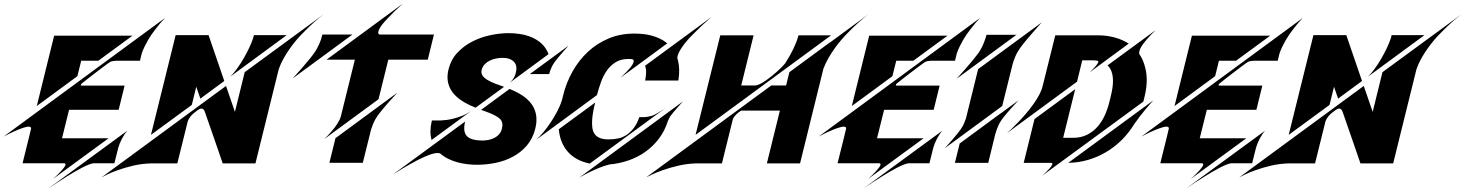

<svg xmlns="http://www.w3.org/2000/svg" viewBox="-91 -911 8195 1074"><path d="M341.8 -484.9 114.7 -317.9 211.9 -711.4H649.9L459 -571.3H363.3ZM180.2 143.1 621.6 -180.2Q613.8 -171.9 606 -160.2Q598.1 -148.4 591.3 -135.5Q584.5 -122.6 579.1 -109.4Q573.7 -96.2 570.8 -85.4L548.8 2.4H431.2Q421.4 3.4 405.3 9.8Q389.2 16.1 369.6 26.1Q350.1 36.1 328.6 48.6Q307.1 61 286.1 74.2Q236.3 105 180.2 143.1ZM-70.8 -147 832 -810.5Q805.2 -782.7 780.8 -750.5Q766.1 -731.9 756.3 -717.5Q746.6 -703.1 736.8 -686.3Q727.1 -669.4 718 -650.9Q709 -632.3 702.1 -612.8L691.9 -571.3H557.6Q555.7 -570.8 554.7 -570.8H554.2Q547.4 -570.8 536.4 -568.6Q525.4 -566.4 510.7 -554.7Q500 -546.9 479.7 -531.7Q459.5 -516.6 438.2 -500.2Q417 -483.9 399.2 -470Q381.3 -456.1 375 -450.7Q372.1 -448.7 368.9 -446Q365.7 -443.4 363.5 -440.7Q361.3 -438 361.1 -435.5Q360.8 -433.1 364.3 -432.1H606L572.8 -296.9H295.4L255.9 -137.7H516.6L204.6 90.8Q208.5 87.4 217 79.6Q225.6 71.8 235.1 62.3Q244.6 52.7 253.9 42.5Q263.2 32.2 269 23.7Q274.9 15.1 275.4 9.3Q275.9 3.4 268.6 2.4H35.2Q48.3 -50.8 58.6 -92.3Q64.9 -117.7 68.6 -132.6Q72.3 -147.5 75.2 -159.7Q78.1 -171.9 80.1 -180.2Q82 -188.5 82.5 -189Q84 -196.3 80.6 -199.5Q77.1 -202.6 69.8 -202.6Q62.5 -202.6 53 -200.2Q43.5 -197.8 32.2 -193.8Q21 -189.9 9 -185.1Q-2.9 -180.2 -14.6 -174.8Q-41.5 -162.6 -70.8 -147Z M1277.8 -507.3 1719.7 -831.1Q1664.6 -788.6 1615.7 -738.8Q1586.9 -710.4 1567.9 -688Q1548.8 -665.5 1530.3 -639.4Q1511.7 -613.3 1495.4 -584.2Q1479 -555.2 1468.3 -524.4L1337.9 2.9H1154.8Q1127 -77.1 1105.5 -140.1Q1092.3 -178.2 1084.5 -200.4Q1076.7 -222.7 1070.3 -241.2Q1064 -259.8 1059.6 -272Q1055.2 -284.2 1055.2 -284.7Q1048.8 -303.7 1035.6 -303.7Q1026.4 -303.7 1014.2 -294.4Q988.3 -275.9 976.3 -261.5Q964.4 -247.1 959.5 -233.4L900.9 2.9H754.4Q702.1 4.4 654.5 15.6Q606.9 26.9 569.3 40.3Q531.7 53.7 507.1 65.9Q482.4 78.1 476.6 81.5L1173.3 -430.2L1223.1 -285.2ZM1512.7 -714.4 1197.8 -482.9Q1215.3 -500 1234.6 -526.6Q1253.9 -553.2 1271.5 -583.5Q1289.1 -613.8 1303.2 -644Q1317.4 -674.3 1325.2 -698.2L1329.1 -714.4ZM981.9 -324.2 753.4 -156.7 891.6 -714.4H1075.7L1163.6 -458L1029.8 -359.4L1006.8 -425.8Z M1785.6 -138.2 2130.9 -392.1Q2107.9 -366.7 2086.4 -342.8Q2074.2 -328.6 2065.9 -319.1Q2057.6 -309.6 2049.3 -299.6Q2041 -289.6 2033.4 -280Q2025.9 -270.5 2020.5 -262.7Q2005.9 -241.7 1997.3 -220.9Q1988.8 -200.2 1984.9 -187.5L1938.5 -0.5H1751.5ZM1880.4 -717.8 1545.4 -471.7Q1549.8 -476.1 1565.2 -493.2Q1580.6 -510.3 1599.6 -532.2Q1618.7 -554.2 1637.7 -577.1Q1656.7 -600.1 1668 -616.7Q1676.8 -629.4 1683.6 -642.3Q1690.4 -655.3 1695.6 -667Q1700.7 -678.7 1704.1 -688.7Q1707.5 -698.7 1709 -705.6L1712.4 -717.8ZM2032.7 -717.8H2336.4L2301.8 -577.1H2081.1L2026.4 -356L1723.1 -133.3Q1745.1 -154.3 1763.7 -176.3Q1774.9 -189 1781.7 -198.2Q1788.6 -207.5 1795.2 -217.8Q1801.8 -228 1807.1 -238.5Q1812.5 -249 1815.4 -259.3L1894 -577.1H1735.4L2162.1 -890.6Q2113.3 -846.7 2079.6 -810.5Q2059.1 -789.1 2048.6 -775.9Q2038.1 -762.7 2031.7 -750.7Q2025.4 -738.8 2024.7 -729.7Q2023.9 -720.7 2032.7 -717.8Z M2555.2 -298.3 2323.2 -127.9Q2310.1 -175.8 2324.2 -233.9L2325.2 -237.3H2379.4V-237.8Q2406.7 -238.3 2436 -245.1Q2463.4 -251 2493.7 -262.9Q2523.9 -274.9 2555.2 -298.3ZM2517.6 -332.5Q2387.7 -401.9 2418 -523.4Q2431.2 -577.1 2466.8 -615.5Q2502.4 -653.8 2549.8 -678.2Q2597.2 -702.6 2651.1 -714.1Q2705.1 -725.6 2754.9 -725.6Q2786.6 -725.6 2819.3 -720.5Q2852.1 -715.3 2881.6 -703.1Q2911.1 -690.9 2935.1 -670.2Q2959 -649.4 2973.1 -618.2Q2974.6 -615.7 2975.6 -613Q2976.6 -610.4 2977.1 -607.9L2760.7 -448.7Q2773.9 -460.4 2781.5 -472.7Q2789.1 -484.9 2792.5 -496.6L2793.9 -502.4Q2804.7 -543.5 2784.2 -564.9Q2763.2 -587.4 2718.8 -587.4Q2702.1 -587.4 2683.6 -583.7Q2665 -580.1 2648.7 -572Q2632.3 -564 2620.1 -551Q2607.9 -538.1 2603 -519.5Q2597.2 -495.1 2619.6 -475.1Q2644.5 -453.6 2713.4 -430.7Q2717.8 -429.2 2721.4 -428Q2725.1 -426.8 2728.5 -425.3L2569.3 -308.6Q2554.2 -314.5 2541.5 -320.6Q2528.8 -326.7 2517.6 -332.5ZM2872.6 -496.6 3088.9 -655.3Q3085.9 -651.9 3075.9 -640.6Q3065.9 -629.4 3053.7 -615.5Q3041.5 -601.6 3029.3 -586.7Q3017.1 -571.8 3009.8 -561.5Q3002 -550.3 2996.3 -538.8Q2990.7 -527.3 2987.3 -518.1Q2983.4 -507.3 2981 -497.1H2979V-496.6ZM2827.1 -379.4Q2933.1 -311 2903.3 -191.9Q2889.6 -136.2 2856.4 -97.4Q2823.2 -58.6 2778.6 -34.7Q2733.9 -10.7 2681.6 0Q2629.4 10.7 2577.1 10.7Q2551.8 10.7 2523.9 7.6Q2496.1 4.4 2468.8 -2.9Q2441.4 -10.3 2416.5 -22.5Q2391.6 -34.7 2371.6 -52.2Q2365.7 -55.2 2356.9 -55.2Q2344.2 -55.2 2326.7 -50Q2309.1 -44.9 2289.3 -36.4Q2269.5 -27.8 2248 -17.1Q2226.6 -6.3 2206.5 5.4Q2158.7 31.7 2106.4 65.4L2510.7 -231Q2497.6 -175.8 2519.5 -150.9Q2542.5 -125 2608.9 -125Q2626.5 -125 2643.6 -128.7Q2660.6 -132.3 2675.5 -140.1Q2690.4 -147.9 2701.4 -160.6Q2712.4 -173.3 2716.8 -191.9Q2725.6 -227.1 2705.1 -246.6Q2683.6 -267.1 2620.6 -289.1Q2609.9 -292.5 2600.1 -296.4L2759.3 -413.6Q2779.8 -405.3 2796.6 -396.7Q2813.5 -388.2 2827.1 -379.4Z M3889.6 -816.4Q3835.9 -770.5 3793.9 -727.5Q3768.6 -702.6 3753.7 -685.3Q3738.8 -668 3726.3 -650.4Q3713.9 -632.8 3705.8 -616Q3697.8 -599.1 3697.8 -585.9Q3698.7 -582 3699.7 -578.6Q3700.7 -575.2 3701.7 -571.8Q3713.4 -523.9 3704.1 -464.4L3703.6 -460.4H3517.6Q3522.9 -485.4 3523.2 -507.3Q3523.4 -529.3 3517.1 -543ZM3034.7 -188 3238.3 -337.4Q3224.1 -281.7 3221.4 -241Q3218.8 -200.2 3227.1 -176.8Q3231.9 -163.1 3241 -154.3Q3250 -145.5 3261.2 -140.4Q3272.5 -135.3 3285.6 -133.3Q3298.8 -131.3 3312 -131.3Q3315.4 -131.3 3320.6 -131.6Q3325.7 -131.8 3330.3 -132.1Q3335 -132.3 3338.6 -132.6Q3342.3 -132.8 3343.3 -132.8Q3354 -133.8 3372.1 -137.7Q3390.1 -141.6 3410.4 -154.1Q3430.7 -166.5 3450.7 -190.4Q3470.7 -214.4 3485.4 -255.9H3510.3Q3520.5 -255.9 3531.2 -257.8Q3541 -259.3 3552 -262.2Q3563 -265.1 3574.2 -271.5Q3585.4 -277.3 3595.9 -283.7Q3606.4 -290 3614.7 -295.4Q3624.5 -301.8 3632.8 -307.6L3208 3.9Q3130.4 -11.7 3086.2 -61Q3042 -110.4 3034.7 -188ZM3248.5 -379.4 2909.2 -129.9Q2927.2 -146 2948.5 -171.4Q2969.7 -196.8 2989.5 -226.6Q3009.3 -256.3 3026.1 -288.3Q3043 -320.3 3052.2 -350.1L3058.6 -376Q3076.2 -448.2 3111.8 -511.5Q3147.5 -574.7 3198.2 -621.8Q3249 -668.9 3314 -696Q3378.9 -723.1 3456.1 -723.1Q3480.5 -723.1 3505.4 -720.7Q3530.3 -718.3 3554 -711.9Q3577.6 -705.6 3599.9 -695.1Q3622.1 -684.6 3641.6 -668.5L3378.4 -475.1Q3383.8 -480 3393.3 -489Q3402.8 -498 3413.3 -508.8Q3423.8 -519.5 3433.6 -531.2Q3443.4 -543 3448.7 -553Q3454.1 -563 3453.9 -570.3Q3453.6 -577.6 3443.8 -580.1Q3439 -580.6 3433.8 -580.8Q3428.7 -581.1 3423.3 -581.1Q3382.3 -581.1 3353.3 -563.2Q3324.2 -545.4 3304.2 -517.1Q3284.2 -488.8 3271.5 -453.9Q3258.8 -418.9 3250 -385.3ZM3149.4 82.5 3729.5 -343.8Q3726.1 -340.3 3717 -330.1Q3708 -319.8 3697 -307.4Q3686 -294.9 3675 -282Q3664.1 -269 3657.7 -259.8Q3654.3 -253.9 3651.1 -247.1Q3647.9 -240.2 3645 -233.9Q3627.4 -178.7 3595 -135.7Q3562.5 -92.8 3519.5 -62.3Q3476.6 -31.7 3425.3 -13.9Q3374 3.9 3318.8 8.8Q3290.5 15.6 3260.7 27.8Q3231 40 3206.1 52.2Q3177.2 66.4 3149.4 82.5Z M4558.1 -713.4 3799.8 -156.7 3938 -713.4H4124.5L4055.2 -433.1H4136.2Q4147.5 -434.6 4162.4 -442.1Q4177.2 -449.7 4193.4 -460.9Q4209.5 -472.2 4226.1 -485.6Q4242.7 -499 4257.3 -512.2Q4272 -525.4 4283.4 -537.1Q4294.9 -548.8 4301.3 -557.1Q4314 -576.7 4325.7 -597.4Q4337.4 -618.2 4347.2 -638.4Q4356.9 -658.7 4364 -677.2Q4371.1 -695.8 4374.5 -710.9L4375 -710.4L4375.5 -713.4ZM4551.8 -674.3 4551.3 -672.9 4765.1 -830.1Q4710.9 -787.6 4662.6 -738.8Q4634.3 -710.4 4615.5 -688.5Q4596.7 -666.5 4578.1 -640.6Q4559.6 -614.7 4543 -585.9Q4526.4 -557.1 4515.1 -527.3L4384.3 2.9H4198.7L4271.5 -292.5H4055.2Q4048.3 -288.6 4041 -283Q4033.7 -277.3 4027.3 -271Q4021 -264.6 4016.1 -258.1Q4011.2 -251.5 4008.8 -246.1L3947.3 2.9H3801.3Q3749.5 4.9 3701.9 16.1Q3654.3 27.3 3616.5 40.8Q3578.6 54.2 3554 66.2Q3529.3 78.1 3523.4 81.1L4223.6 -433.1H4306.2L4324.7 -507.3Z M4900.9 -484.9 4673.8 -317.9 4771 -711.4H5209L5018.1 -571.3H4922.4ZM4739.3 143.1 5180.7 -180.2Q5172.9 -171.9 5165 -160.2Q5157.2 -148.4 5150.4 -135.5Q5143.6 -122.6 5138.2 -109.4Q5132.8 -96.2 5129.9 -85.4L5107.9 2.4H4990.2Q4980.5 3.4 4964.4 9.8Q4948.2 16.1 4928.7 26.1Q4909.2 36.1 4887.7 48.6Q4866.2 61 4845.2 74.2Q4795.4 105 4739.3 143.1ZM4488.3 -147 5391.1 -810.5Q5364.3 -782.7 5339.8 -750.5Q5325.2 -731.9 5315.4 -717.5Q5305.7 -703.1 5295.9 -686.3Q5286.1 -669.4 5277.1 -650.9Q5268.1 -632.3 5261.2 -612.8L5251 -571.3H5116.7Q5114.7 -570.8 5113.8 -570.8H5113.3Q5106.4 -570.8 5095.5 -568.6Q5084.5 -566.4 5069.8 -554.7Q5059.1 -546.9 5038.8 -531.7Q5018.6 -516.6 4997.3 -500.2Q4976.1 -483.9 4958.3 -470Q4940.4 -456.1 4934.1 -450.7Q4931.2 -448.7 4928 -446Q4924.8 -443.4 4922.6 -440.7Q4920.4 -438 4920.2 -435.5Q4919.9 -433.1 4923.3 -432.1H5165L5131.8 -296.9H4854.5L4814.9 -137.7H5075.7L4763.7 90.8Q4767.6 87.4 4776.1 79.6Q4784.7 71.8 4794.2 62.3Q4803.7 52.7 4813 42.5Q4822.3 32.2 4828.1 23.7Q4834 15.1 4834.5 9.3Q4835 3.4 4827.6 2.4H4594.2Q4607.4 -50.8 4617.7 -92.3Q4624 -117.7 4627.7 -132.6Q4631.3 -147.5 4634.3 -159.7Q4637.2 -171.9 4639.2 -180.2Q4641.1 -188.5 4641.6 -189Q4643.1 -196.3 4639.6 -199.5Q4636.2 -202.6 4628.9 -202.6Q4621.6 -202.6 4612.1 -200.2Q4602.5 -197.8 4591.3 -193.8Q4580.1 -189.9 4568.1 -185.1Q4556.2 -180.2 4544.4 -174.8Q4517.6 -162.6 4488.3 -147Z M5380.4 -524.4 5736.8 -786.1Q5732.4 -781.7 5717.3 -764.6Q5702.1 -747.6 5683.1 -725.6Q5664.1 -703.6 5645 -680.7Q5626 -657.7 5614.7 -641.6Q5597.2 -616.7 5587.4 -592.3Q5577.6 -567.9 5573.7 -553.7L5515.1 -317.9L5193.4 -81.5Q5196.3 -84.5 5207.5 -96.9Q5218.8 -109.4 5232.7 -125.5Q5246.6 -141.6 5260.5 -158.4Q5274.4 -175.3 5282.7 -187Q5294.9 -204.1 5302 -221.7Q5309.1 -239.3 5312.5 -249.5ZM5504.9 -275.9V-275.4L5605.5 -349.1Q5585.4 -327.6 5567.4 -307.6Q5556.6 -295.9 5549.6 -287.6Q5542.5 -279.3 5535.6 -271Q5528.8 -262.7 5522.2 -254.4Q5515.6 -246.1 5511.2 -239.7Q5502 -226.6 5495.6 -213.1Q5489.3 -199.7 5485.4 -188.5Q5480.5 -175.8 5478 -164.1H5477.1L5437 0H5250.5L5277.3 -108.4ZM5594.7 -716.3 5260.3 -470.7Q5264.2 -475.1 5279.5 -492.2Q5294.9 -509.3 5314 -531Q5333 -552.7 5352.1 -575.9Q5371.1 -599.1 5382.8 -615.2Q5394.5 -632.8 5403.1 -650.4Q5411.6 -668 5416.5 -682.6Q5422.9 -699.2 5426.8 -714.8H5427.2L5427.7 -716.3Z M5884.3 0 6360.4 -349.6Q6356.9 -345.7 6345 -332.3Q6333 -318.8 6317.4 -300.3Q6301.8 -281.7 6284.7 -259.5Q6267.6 -237.3 6252.9 -215.8Q6223.1 -167 6183.3 -127.7Q6143.6 -88.4 6096.2 -60.3Q6048.8 -32.2 5995.4 -16.6Q5941.9 -1 5884.3 0ZM5933.6 -454.1 5541.5 -166Q5551.8 -174.8 5568.6 -191.2Q5585.4 -207.5 5605.7 -228.5Q5626 -249.5 5647.5 -274.7Q5668.9 -299.8 5688 -326.2Q5707 -352.5 5721.4 -379.4Q5735.8 -406.2 5741.7 -431.2L5812 -713.4H6051.3Q6100.6 -713.4 6144.8 -701.2Q6189 -689 6222.7 -667L6003.9 -505.9Q6008.8 -510.7 6018.6 -520.3Q6028.3 -529.8 6037.1 -540Q6045.9 -550.3 6050.5 -559.1Q6055.2 -567.9 6049.8 -570.8Q6035.2 -573.7 6018.6 -573.7H5962.9ZM5736.3 73.7Q5744.1 67.4 5756.8 55.4Q5769.5 43.5 5780 31.5Q5790.5 19.5 5794.7 10.3Q5798.8 1 5789.1 0H5635.3L5695.8 -245.1L5923.3 -412.1L5856 -140.1H5911.1Q5956.1 -140.1 5990 -157.2Q6023.9 -174.3 6048.6 -202.6Q6073.2 -231 6089.6 -267.6Q6106 -304.2 6115.2 -343.3L6122.6 -373.5Q6147.9 -474.1 6120.6 -524.4Q6113.8 -537.1 6104.5 -545.4L6373 -742.2Q6344.2 -714.4 6322.3 -689Q6309.6 -673.8 6302.2 -663.8Q6294.9 -653.8 6289.8 -643.6Q6284.7 -633.3 6282.2 -624.3Q6279.8 -615.2 6282.2 -608.4Q6300.3 -582 6310.5 -548.8Q6335.9 -470.2 6312 -373L6304.7 -342.8Z M6706.1 -484.9 6479 -317.9 6576.2 -711.4H7014.2L6823.2 -571.3H6727.5ZM6544.4 143.1 6985.8 -180.2Q6978 -171.9 6970.2 -160.2Q6962.4 -148.4 6955.6 -135.5Q6948.7 -122.6 6943.4 -109.4Q6938 -96.2 6935.1 -85.4L6913.1 2.4H6795.4Q6785.6 3.4 6769.5 9.8Q6753.4 16.1 6733.9 26.1Q6714.4 36.1 6692.9 48.6Q6671.4 61 6650.4 74.2Q6600.6 105 6544.4 143.1ZM6293.5 -147 7196.3 -810.5Q7169.4 -782.7 7145 -750.5Q7130.4 -731.9 7120.6 -717.5Q7110.8 -703.1 7101.1 -686.3Q7091.3 -669.4 7082.3 -650.9Q7073.2 -632.3 7066.4 -612.8L7056.2 -571.3H6921.9Q6919.9 -570.8 6918.9 -570.8H6918.5Q6911.6 -570.8 6900.6 -568.6Q6889.6 -566.4 6875 -554.7Q6864.3 -546.9 6844 -531.7Q6823.7 -516.6 6802.5 -500.2Q6781.2 -483.9 6763.4 -470Q6745.6 -456.1 6739.3 -450.7Q6736.3 -448.7 6733.2 -446Q6730 -443.4 6727.8 -440.7Q6725.6 -438 6725.3 -435.5Q6725.1 -433.1 6728.5 -432.1H6970.2L6937 -296.9H6659.7L6620.1 -137.7H6880.9L6568.8 90.8Q6572.8 87.4 6581.3 79.6Q6589.8 71.8 6599.4 62.3Q6608.9 52.7 6618.2 42.5Q6627.4 32.2 6633.3 23.7Q6639.2 15.1 6639.6 9.3Q6640.1 3.4 6632.8 2.4H6399.4Q6412.6 -50.8 6422.9 -92.3Q6429.2 -117.7 6432.9 -132.6Q6436.5 -147.5 6439.5 -159.7Q6442.4 -171.9 6444.3 -180.2Q6446.3 -188.5 6446.8 -189Q6448.2 -196.3 6444.8 -199.5Q6441.4 -202.6 6434.1 -202.6Q6426.8 -202.6 6417.2 -200.2Q6407.7 -197.8 6396.5 -193.8Q6385.3 -189.9 6373.3 -185.1Q6361.3 -180.2 6349.6 -174.8Q6322.8 -162.6 6293.5 -147Z M7642.1 -507.3 8084 -831.1Q8028.8 -788.6 7980 -738.8Q7951.2 -710.4 7932.1 -688Q7913.1 -665.5 7894.5 -639.4Q7876 -613.3 7859.6 -584.2Q7843.3 -555.2 7832.5 -524.4L7702.1 2.9H7519Q7491.2 -77.1 7469.7 -140.1Q7456.5 -178.2 7448.7 -200.4Q7440.9 -222.7 7434.6 -241.2Q7428.2 -259.8 7423.8 -272Q7419.4 -284.2 7419.4 -284.7Q7413.1 -303.7 7399.9 -303.7Q7390.6 -303.7 7378.4 -294.4Q7352.5 -275.9 7340.6 -261.5Q7328.6 -247.1 7323.7 -233.4L7265.1 2.9H7118.7Q7066.4 4.4 7018.8 15.6Q6971.2 26.9 6933.6 40.3Q6896 53.7 6871.3 65.9Q6846.7 78.1 6840.8 81.5L7537.6 -430.2L7587.4 -285.2ZM7877 -714.4 7562 -482.9Q7579.6 -500 7598.9 -526.6Q7618.2 -553.2 7635.7 -583.5Q7653.3 -613.8 7667.5 -644Q7681.6 -674.3 7689.5 -698.2L7693.4 -714.4ZM7346.2 -324.2 7117.7 -156.7 7255.9 -714.4H7439.9L7527.8 -458L7394 -359.4L7371.1 -425.8Z"/></svg>

Font: Facon
Style: Bold Italic
Weight: 700
Italic angle: -12°
Designer: Google
Version: Version 2.001150; 2014